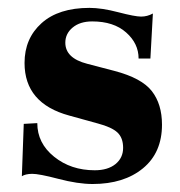

<svg xmlns="http://www.w3.org/2000/svg" viewBox="-20 -455 455 485"><path d="M219.2 -24.9Q252.4 -24.9 271.7 -40.5Q291 -56.2 291 -81.5Q291 -106.9 276.6 -120.4Q262.2 -133.8 227.1 -143.1L154.8 -163.1Q42 -193.8 42 -295.9Q42 -357.9 85 -396.5Q127.9 -435.1 206.1 -435.1Q236.8 -435.1 278.8 -424.1Q320.8 -413.1 336.4 -413.1Q352.1 -413.1 366.2 -420.9L359.9 -307.1H330.1Q330.1 -345.2 298.6 -373Q267.1 -400.9 212.9 -400.9Q182.1 -400.9 163.6 -385.5Q145 -370.1 145 -347.2Q145 -308.1 200.2 -293.9L269 -275.9Q337.9 -257.8 363.5 -224.9Q389.2 -191.9 389.2 -140.1Q389.2 -69.3 341.1 -29.8Q293 9.8 213.9 9.8Q176.8 9.8 127.4 -3.2Q78.1 -16.1 61 -15.9Q43.9 -15.6 35.2 -9.8L40 -142.1L74.2 -144Q74.2 -93.3 116.7 -59.1Q159.2 -24.9 219.2 -24.9Z"/></svg>

Font: Unna-Bold
Style: Bold
Weight: 700
Designer: Jorge de Buen U.
Foundry: Omnibus-Type
Version: Version 2.006;PS 002.006;hotconv 1.0.70;makeotf.lib2.5.58329